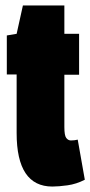

<svg xmlns="http://www.w3.org/2000/svg" viewBox="-20 -674 331 704"><path d="M172 10Q41 10 41 -186V-401H5V-544L41 -550L64 -654H216V-550H270V-400H216V-208Q216 -177 223 -168Q230 -159 240 -159Q253 -159 265 -162L291 -15Q260 1 227.5 5.5Q195 10 172 10Z"/></svg>

Font: Georama ExtraCondensed Black
Style: Regular
Weight: 900
Width: 2
Designer: Jean-Baptiste Levee
Foundry: Production Type
Version: Version 1.000